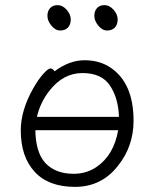

<svg xmlns="http://www.w3.org/2000/svg" viewBox="-20 -716 602 749"><path d="M440 -69Q376 13 272.5 13Q169 13 115 -46Q61 -105 61 -207Q61 -286 110 -372Q130 -407 149 -428Q168 -449 176.5 -449Q185 -449 193 -438Q251 -481 309.5 -481Q368 -481 410 -453Q501 -393 501 -245Q501 -145 440 -69ZM267 -38Q318 -38 357 -65Q424 -111 441 -208H435H118Q119 -123 156 -81Q196 -38 267 -38ZM124 -260H444Q442 -332 409.5 -381.5Q377 -431 301.5 -431Q226 -431 172 -361Q137 -316 124 -260ZM245 -608.5Q234 -597 215 -597Q196 -597 180.5 -616Q165 -635 165 -654Q165 -673 175.5 -684.5Q186 -696 205 -696Q224 -696 240 -678Q256 -660 256 -640Q256 -620 245 -608.5ZM428 -608.5Q417 -597 398 -597Q379 -597 363.5 -616Q348 -635 348 -654Q348 -673 358.5 -684.5Q369 -696 388 -696Q407 -696 423 -678Q439 -660 439 -640Q439 -620 428 -608.5Z"/></svg>

Font: LXGW WenKai TC Light
Style: Regular
Weight: 300
Designer: LXGW / Fontworks Inc.
Foundry: LXGW / Fontworks Inc.
Version: Version 1.330